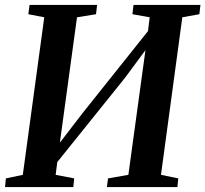

<svg xmlns="http://www.w3.org/2000/svg" viewBox="-22 -763 837 783"><path d="M-1.5 0 2 -35.5 71 -50 158.5 -692.5 93.5 -705 98.5 -743H374L369.5 -705L292 -692.5L215.5 -132.5L192 -142L315 -302L614.5 -677.5L575.5 -587.5L588.5 -692.5L518 -705L522.5 -743H795.5L791 -705L721.5 -692.5L634.5 -50L705 -35.5L701.5 0H414L418.5 -35.5L501.5 -50L577 -601L601.5 -599.5L488 -446L177.5 -59.5L216 -137.5L205 -50L280.5 -35.5L277 0Z"/></svg>

Font: Merriweather 60pt SemiBold
Style: Italic
Weight: 600
Italic angle: -7.8°
Version: Version 2.101